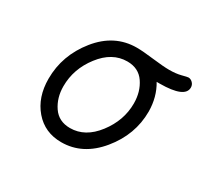

<svg xmlns="http://www.w3.org/2000/svg" viewBox="-101 -568 741 704"><g transform="rotate(30 269.5 -215.5)"><path d="M70.8 -174.8Q70.8 -273.9 135.5 -354.5Q200.2 -435.1 294.9 -435.1Q319.8 -435.1 366.5 -429.4Q413.1 -423.8 437 -423.8Q465.8 -423.8 487.3 -429.4Q508.8 -435.1 513.2 -435.1Q522.9 -435.1 531 -427Q539.1 -418.9 539.1 -407.2Q539.1 -363.3 433.1 -362.8H419.9Q448.7 -314.9 449.2 -253.9Q449.2 -155.8 383.5 -75.9Q317.9 3.9 227.1 3.9Q157.2 3.9 114 -46.4Q70.8 -96.7 70.8 -174.8ZM131.8 -178.2Q131.8 -129.4 156.5 -93.3Q181.2 -57.1 229 -57.1Q293 -57.1 340.1 -118.7Q387.2 -180.2 387.2 -252Q387.2 -301.8 362.5 -337.9Q337.9 -374 290 -374Q226.1 -374 179 -312.7Q131.8 -251.5 131.8 -178.2Z"/></g></svg>

Font: CMU Typewriter Text
Style: LightOblique
Weight: 200
Italic angle: -9.46001°
Version: Version 0.7.0